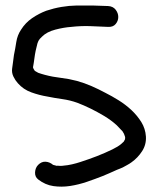

<svg xmlns="http://www.w3.org/2000/svg" viewBox="-20 -714 577 719"><path d="M375 -366.2Q398.4 -354.5 424.3 -338.4Q450.2 -322.3 472.2 -301.8Q494.1 -281.2 509.3 -256.8Q524.4 -232.4 526.4 -203.1Q528.3 -172.9 512.2 -147.9Q496.1 -123 472.7 -106.4Q464.8 -100.6 456.5 -96.2Q448.2 -91.8 439.5 -86.9Q434.6 -85 429.2 -82.5Q423.8 -80.1 418 -78.1Q402.3 -71.3 389.6 -65.4Q377 -59.6 364.3 -54.7Q336.9 -43.9 305.7 -33.2Q274.4 -22.5 242.7 -17.6Q210.9 -12.7 180.2 -17.1Q149.4 -21.5 123 -42Q110.4 -51.8 111.3 -68.8Q112.3 -85.9 123 -96.7Q135.7 -109.4 150.9 -108.4Q166 -107.4 178.7 -96.7L193.4 -92.8Q192.4 -93.8 198.2 -93.3Q204.1 -92.8 205.1 -92.8Q214.8 -92.8 218.8 -93.8Q232.4 -94.7 249.5 -98.6Q266.6 -102.5 281.2 -107.4Q314.5 -118.2 343.3 -129.4Q372.1 -140.6 400.4 -154.3Q408.2 -158.2 417.5 -163.6Q426.8 -168.9 432.6 -173.8Q436.5 -176.8 443.4 -183.6L448.2 -192.4Q449.2 -201.2 448.2 -202.1L444.3 -212.9Q441.4 -218.8 438.5 -222.7Q435.5 -226.6 435.5 -225.6Q430.7 -230.5 426.3 -235.4Q421.9 -240.2 417 -245.1Q395.5 -264.6 369.1 -280.3Q318.4 -310.5 269.5 -329.1Q242.2 -338.9 213.9 -342.8Q185.5 -346.7 157.2 -352.5Q127 -357.4 97.2 -368.2Q67.4 -378.9 46.9 -402.3Q37.1 -413.1 30.3 -427.2Q23.4 -441.4 25.4 -457Q27.3 -469.7 28.8 -481.9Q30.3 -494.1 32.2 -507.8Q37.1 -531.2 41 -556.6Q44.9 -582 58.6 -602.5Q75.2 -628.9 100.1 -646Q125 -663.1 153.3 -673.8Q209 -692.4 268.1 -693.4Q327.1 -694.3 384.8 -691.4Q403.3 -690.4 413.1 -677.7Q422.9 -665 422.9 -650.4Q422.9 -635.7 413.1 -624Q403.3 -612.3 384.8 -613.3Q350.6 -615.2 315.9 -616.2Q281.2 -617.2 247.1 -613.3Q218.8 -611.3 187 -603Q155.3 -594.7 137.7 -577.1Q127.9 -568.4 124 -561Q120.1 -553.7 117.2 -539.1Q113.3 -524.4 110.8 -509.3Q108.4 -494.1 106.4 -478.5Q105.5 -473.6 105 -470.2Q104.5 -466.8 103.5 -461.9Q105.5 -455.1 108.4 -451.7Q111.3 -448.2 109.4 -449.2Q113.3 -447.3 116.2 -445.3Q119.1 -443.4 123 -441.4Q127.9 -439.5 134.8 -437.5Q141.6 -435.5 148.4 -433.6Q177.7 -425.8 208 -422.4Q238.3 -418.9 267.6 -411.1Q295.9 -403.3 322.8 -391.6Q349.6 -379.9 375 -366.2Z"/></svg>

Font: Schoolbell
Style: Regular
Weight: 400
Designer: Font Diner, Inc
Foundry: Font Diner, Inc
Version: Version 1.000